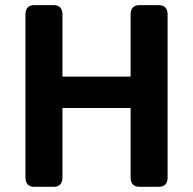

<svg xmlns="http://www.w3.org/2000/svg" viewBox="-20 -720 744 740"><path d="M112.3 0Q78.1 0 78.1 -36.6V-663.6Q78.1 -700.2 112.3 -700.2H186.5Q220.7 -700.2 220.7 -663.6V-424.8H483.4V-663.6Q483.4 -700.2 517.6 -700.2H591.8Q626 -700.2 626 -663.6V-36.6Q626 0 591.8 0H517.6Q483.4 0 483.4 -36.6V-303.7H220.7V-36.6Q220.7 0 186.5 0Z"/></svg>

Font: Istok
Style: Bold
Weight: 700
Designer: Andrey V. Panov
Foundry: Andrey V. Panov
Version: Version 1.0.1